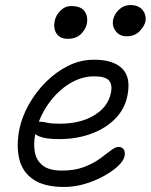

<svg xmlns="http://www.w3.org/2000/svg" viewBox="-20 -732 598 762"><path d="M235 10Q156 10 112.5 -19.5Q69 -49 56.5 -101Q44 -153 57 -220Q67 -268 94 -316.5Q121 -365 161 -405.5Q201 -446 250 -470.5Q299 -495 353 -495Q430 -495 465 -460Q500 -425 486 -354Q476 -300 437.5 -261Q399 -222 341.5 -201Q284 -180 216 -180Q176 -180 153 -185.5Q130 -191 120 -200Q112 -160 118.5 -127Q125 -94 150.5 -74.5Q176 -55 225 -55Q276 -55 313 -69Q350 -83 376 -102Q402 -121 420 -135Q438 -149 450 -149Q464 -149 471 -139Q478 -129 474 -111Q470 -93 448 -72.5Q426 -52 391.5 -33Q357 -14 316.5 -2Q276 10 235 10ZM140 -249Q151 -249 167 -245Q183 -241 216 -241Q299 -241 354 -274.5Q409 -308 420 -363Q427 -396 412.5 -412.5Q398 -429 354 -429Q307 -429 263.5 -404.5Q220 -380 186.5 -339Q153 -298 134 -249ZM482 -588Q455 -588 439.5 -608Q424 -628 429 -654Q434 -677 453 -694.5Q472 -712 497 -712Q530 -712 546 -692Q562 -672 557 -646Q554 -630 535 -609Q516 -588 482 -588ZM249 -578Q219 -578 205 -598Q191 -618 197 -649Q202 -672 220 -690Q238 -708 262 -708Q301 -708 315.5 -687.5Q330 -667 325 -639Q320 -615 301 -596.5Q282 -578 249 -578Z"/></svg>

Font: Shantell Sans Normal
Style: Italic
Weight: 300
Italic angle: -11.31°
Designer: Stephen Nixon, Anya Danilova, Shantell Martin
Foundry: Arrow Type
Version: Version 1.008;[a672d596b]